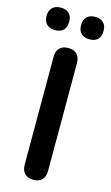

<svg xmlns="http://www.w3.org/2000/svg" viewBox="-153 -958 588 1015"><g transform="rotate(15 141.0 -450.5)"><path d="M141 8Q110 8 93.5 -9.5Q77 -27 77 -58V-647Q77 -679 93.5 -696Q110 -713 141 -713Q172 -713 188.5 -696Q205 -679 205 -647V-58Q205 -27 189 -9.5Q173 8 141 8ZM236 -786Q206 -786 190 -802Q174 -818 174 -848Q174 -877 190 -893Q206 -909 236 -909Q265 -909 281 -893Q297 -877 297 -848Q297 -818 281.5 -802Q266 -786 236 -786ZM47 -786Q18 -786 1.5 -802Q-15 -818 -15 -848Q-15 -877 1.5 -893Q18 -909 47 -909Q77 -909 93 -893Q109 -877 109 -848Q109 -818 93 -802Q77 -786 47 -786Z"/></g></svg>

Font: Nunito ExtraLight
Style: Regular
Weight: 200
Designer: Vernon Adams
Foundry: Vernon Adams
Version: Version 3.602